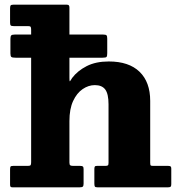

<svg xmlns="http://www.w3.org/2000/svg" viewBox="-20 -800 752 820"><path d="M44 -652.5Q31 -652.5 27.8 -648.5Q24.5 -644.5 24.5 -633.5V-572Q24.5 -560 28.5 -556.8Q32.5 -553.5 47.5 -553.5H417.5Q432.5 -553.5 435.2 -557.2Q438 -561 438 -573V-634.5Q438 -645.5 435 -649Q432 -652.5 419 -652.5ZM100 -688.5Q109 -688.5 111 -685Q113 -681.5 113 -672.5V-107.5Q113 -98 110.8 -94.8Q108.5 -91.5 98.5 -91.5H36Q27 -91.5 25 -88.5Q23 -85.5 23 -76V-12Q23 -5.5 24.8 -2.8Q26.5 0 33 0H320.5Q330.5 0 333.8 -3.2Q337 -6.5 337 -16V-77.5Q337 -86.5 333.8 -89Q330.5 -91.5 322.5 -91.5H293.5Q283.5 -91.5 280 -94Q276.5 -96.5 276.5 -106V-283Q276.5 -334.5 292.2 -368.5Q308 -402.5 333 -419.5Q358 -436.5 385 -436.5Q415.5 -436.5 429.5 -417.8Q443.5 -399 443.5 -354.5V-104.5Q443.5 -96 440.8 -93.8Q438 -91.5 429 -91.5H393.5Q386.5 -91.5 384.8 -88.2Q383 -85 383 -78V-16.5Q383 -7 385 -3.5Q387 0 396 0H697.5Q705.5 0 708.5 -2.5Q711.5 -5 711.5 -13.5V-80Q711.5 -87 708.5 -89.2Q705.5 -91.5 698.5 -91.5H635Q625.5 -91.5 623.5 -93.5Q621.5 -95.5 621.5 -105V-369Q621.5 -449.5 576 -493.5Q530.5 -537.5 444.5 -537.5Q389 -537.5 350 -517.5Q311 -497.5 288 -467Q284 -461 281.2 -456.2Q278.5 -451.5 277.5 -453.5Q276.5 -455.5 276.5 -469V-767.5Q276.5 -774 274.2 -777Q272 -780 265.5 -780H37Q27.5 -780 25.2 -776.5Q23 -773 23 -763.5V-704Q23 -694.5 25.8 -691.5Q28.5 -688.5 38.5 -688.5Z"/></svg>

Font: Besley ExtraBold
Style: Regular
Weight: 800
Designer: Owen Earl
Foundry: indestructible type*
Version: Version 2.001